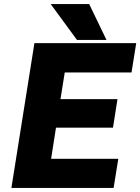

<svg xmlns="http://www.w3.org/2000/svg" viewBox="-20 -923 689 943"><path d="M36 0H538L561 -143H231L255 -296H535L557 -436H277L298 -567H626L649 -711H149ZM229 -903 358 -727H503L418 -903Z"/></svg>

Font: Asimov Pro
Style: UltObl
Weight: 900
Designer: Google
Version: Version 2.000980; 2014